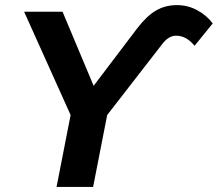

<svg xmlns="http://www.w3.org/2000/svg" viewBox="-20 -734 855 754"><path d="M345.7 0H202.1L257.3 -282.2L74.7 -688H225.6L347.7 -397L519 -623Q556.6 -671.9 593 -692.9Q629.4 -713.9 674.8 -713.9Q717.3 -713.9 754.2 -694.1Q791 -674.3 815.4 -642.1L744.1 -554.2Q711.9 -593.8 671.9 -593.8Q642.6 -593.8 618.7 -563L400.9 -282.2Z"/></svg>

Font: Liberation Sans
Style: Bold Italic
Weight: 700
Italic angle: -12°
Designer: Steve Matteson
Foundry: Ascender Corporation
Version: Version 2.1.5